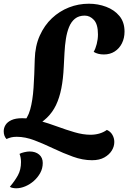

<svg xmlns="http://www.w3.org/2000/svg" viewBox="-66 -703 690 1033"><path d="M110 -16 51 -36Q83 -65 96.5 -114Q110 -163 114.5 -231Q119 -299 121 -384Q123 -456 148 -511.5Q173 -567 213.5 -605Q254 -643 305 -663Q356 -683 412 -683Q461 -683 505 -666.5Q549 -650 576.5 -617Q604 -584 604 -533Q604 -498 590 -470Q576 -442 551 -426Q526 -410 493 -410Q460 -410 438 -424Q448 -441 454.5 -466.5Q461 -492 461 -518Q461 -572 439.5 -595.5Q418 -619 390 -619Q358 -619 337.5 -602.5Q317 -586 305.5 -557.5Q294 -529 288.5 -493.5Q283 -458 281 -419Q279 -380 277 -343Q274 -278 264 -227.5Q254 -177 235.5 -138Q217 -99 186.5 -69.5Q156 -40 110 -16ZM21 310Q12 310 2 308Q-8 306 -13 302Q14 270 30.5 240Q47 210 47 169Q47 157 45 145.5Q43 134 39 125Q47 120 64 116Q81 112 93 112Q125 112 144.5 128.5Q164 145 164 174Q164 203 150.5 227.5Q137 252 116 270.5Q95 289 70 299.5Q45 310 21 310ZM429 159Q379 159 326.5 140Q274 121 221.5 96Q169 71 119.5 52Q70 33 24 33Q7 33 -5.5 36Q-18 39 -31 45Q-46 29 -46 3Q-46 -15 -36 -31Q-26 -47 -4 -57Q18 -67 53 -67Q98 -67 146 -53.5Q194 -40 241.5 -22.5Q289 -5 335 8.5Q381 22 421 22Q446 22 468.5 15.5Q491 9 509 -4Q528 4 538.5 22Q549 40 549 61Q549 85 535.5 107Q522 129 495.5 144Q469 159 429 159Z"/></svg>

Font: Sansita Swashed Light SemiBold
Style: Regular
Weight: 600
Version: Version 1.003